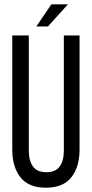

<svg xmlns="http://www.w3.org/2000/svg" viewBox="-20 -865 427 893"><path d="M296 -845H219L149 -742H203ZM350 -169V-700H277V-165C277 -133 270.5 -108.2 257.5 -90.5C244.5 -72.8 224 -64 196 -64C167.3 -64 146.5 -72.8 133.5 -90.5C120.5 -108.2 114 -133 114 -165V-700H37V-169C37 -115.7 49.7 -72.8 75 -40.5C100.3 -8.2 139.7 8 193 8C247 8 286.7 -8.2 312 -40.5C337.3 -72.8 350 -115.7 350 -169Z"/></svg>

Font: SVN-Bebas Neue
Style: Regular
Weight: 400
Designer: Ryoichi Tsunekawa
Foundry: Ryoichi Tsunekawa
Version: Version 001.003